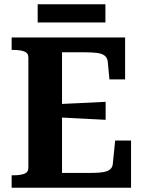

<svg xmlns="http://www.w3.org/2000/svg" viewBox="-20 -887 683 907"><path d="M599 -223V0H35V-59H46Q75 -59 94.5 -66Q114 -73 114 -95V-615Q114 -637 94.5 -644Q75 -651 46 -651H35V-710H571V-512H497L489 -596Q487 -614 474.5 -624Q462 -634 438 -637Q414 -640 379 -640H273V-70H395Q425 -70 447.5 -71.5Q470 -73 484 -78Q498 -83 505 -92Q512 -101 513 -114L524 -223ZM245 -394Q285 -397 324 -398.5Q363 -400 402 -402Q441 -404 479 -406V-321Q441 -323 402 -325Q363 -327 324 -329Q285 -331 245 -333ZM158 -867H478V-781H158Z"/></svg>

Font: Roboto Serif 28pt SemiBold
Style: Regular
Weight: 600
Designer: Greg Gazdowicz
Foundry: Commercial Type
Version: Version 1.008